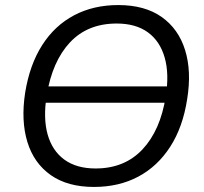

<svg xmlns="http://www.w3.org/2000/svg" viewBox="-20 -734 812 763"><path d="M116 -325.8 126.2 -390.6H701.1L690.8 -325.8ZM79.9 -365.3Q97.9 -476.9 147.6 -554.6Q197.2 -632.4 274.4 -673.2Q351.5 -713.9 449.8 -713.9Q555.5 -713.9 622.5 -666.5Q689.5 -619.1 715.6 -534.9Q741.8 -450.7 723.8 -340.1Q706.8 -229.1 656.6 -151.1Q606.4 -73.1 529.6 -32.1Q452.7 8.9 353.3 8.9Q248.7 8.9 181.7 -38.2Q114.7 -85.4 88.8 -169.8Q62.9 -254.3 79.9 -365.3ZM165.6 -355.3Q151.1 -264.8 169.2 -199.9Q187.4 -135 235.7 -99.7Q284.1 -64.5 359.6 -64.5Q475.1 -64.5 546.2 -140.3Q617.3 -216 638.5 -350.1Q653.1 -440.1 634.4 -505.3Q615.8 -570.5 567.7 -605.5Q519.6 -640.5 443.6 -640.5Q328.2 -640.5 258 -565.5Q187.8 -490.4 165.6 -355.3Z"/></svg>

Font: Mulish ExtraLight
Style: Italic
Weight: 200
Italic angle: -9°
Designer: Vernon Adams
Foundry: Vernon Adams
Version: Version 3.603